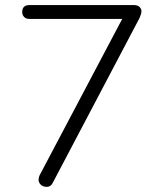

<svg xmlns="http://www.w3.org/2000/svg" viewBox="-20 -725 640 751"><path d="M66.9 -678.2Q66.9 -705.1 95.2 -705.1H503.9Q518.1 -705.1 525.6 -698Q533.2 -690.9 533.2 -681.2Q533.2 -671.4 525.9 -654.8L187 -11.2Q179.2 5.9 163.6 5.9Q147.9 5.9 139.4 -2.7Q130.9 -11.2 130.9 -21Q130.9 -30.8 134.8 -39.1L458 -650.9H95.2Q82 -650.9 74.5 -658.4Q66.9 -666 66.9 -678.2Z"/></svg>

Font: Nunito-Light
Style: Regular
Weight: 300
Designer: Vernon Adams
Foundry: newtypography
Version: Version 3.000